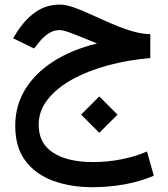

<svg xmlns="http://www.w3.org/2000/svg" viewBox="-20 -466 720 824"><path d="M625 -319.3V-216.8Q531.2 -209 445.3 -186Q359.4 -163.1 292 -126.2Q224.6 -89.4 185.3 -40Q146 9.3 146 69.8Q146 148.9 207.8 189.2Q269.5 229.5 379.9 229.5Q440.9 229.5 500.7 217.8Q560.5 206.1 610.8 184.1L640.1 288.1Q582.5 313 514.4 325.2Q446.3 337.4 377.9 337.4Q283.7 337.4 208.5 310.1Q133.3 282.7 89.4 224.6Q45.4 166.5 45.4 73.7Q45.4 -12.7 88.4 -82.8Q131.3 -152.8 210.2 -203.1Q289.1 -253.4 396.5 -279.3Q342.8 -301.8 297.9 -319.3Q252.9 -336.9 237.3 -336.9Q209 -336.9 186.3 -321.3Q163.6 -305.7 145 -281.2L126 -257.8L36.1 -301.8L49.8 -323.7Q85 -380.4 131.1 -413.3Q177.2 -446.3 237.8 -446.3Q263.2 -446.3 297.9 -433.8Q332.5 -421.4 372.8 -402.8Q413.1 -384.3 456.3 -365.5Q499.5 -346.7 542.5 -333.5Q585.4 -320.3 625 -319.3ZM406.2 -52.2 484.4 25.9 406.2 104 328.1 25.9Z"/></svg>

Font: Vazirmatn FD Medium
Style: Regular
Weight: 500
Designer: Saber Rastikerdar
Foundry: Saber Rastikerdar
Version: Version 33.003